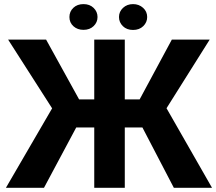

<svg xmlns="http://www.w3.org/2000/svg" viewBox="-20 -901 1038 921"><path d="M663.1 -289.6H578.6V0H432.1V-289.6H345.7L190.9 0H8.3L230 -381.3L19 -710.9H201.2L359.4 -424.3H432.1V-710.9H578.6V-424.3H649.9L804.2 -710.9H985.8L778.8 -381.8L997.1 0H814ZM313 -819.3Q313 -845.7 331.8 -863.5Q350.6 -881.3 380.4 -881.3Q410.6 -881.3 429.2 -863Q447.8 -844.7 447.8 -819.3Q447.8 -793.9 429.2 -775.9Q410.6 -757.8 380.4 -757.8Q351.6 -757.8 332.3 -775.1Q313 -792.5 313 -819.3ZM550.8 -819.3Q550.8 -845.2 570.1 -863.3Q589.4 -881.3 618.2 -881.3Q646.5 -881.3 666.3 -863.5Q686 -845.7 686 -819.3Q686 -793.9 667.2 -775.6Q648.4 -757.3 618.2 -757.3Q587.9 -757.3 569.3 -775.6Q550.8 -793.9 550.8 -819.3Z"/></svg>

Font: RobotoInd
Style: Bold
Weight: 700
Designer: Google
Version: Version 2.001150; 2014